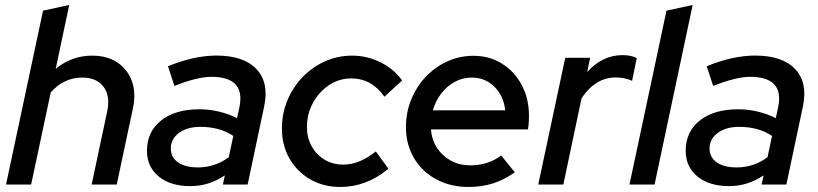

<svg xmlns="http://www.w3.org/2000/svg" viewBox="-20 -743 3292 773"><path d="M4.3 0 153.3 -700 258.7 -723 204.3 -466Q269 -519 351 -519Q411.3 -519 452.7 -491.3Q494 -463.7 511.2 -415.7Q528.3 -367.7 515 -306.3L450 0H349L411.7 -295.3Q424.7 -356.3 397 -393.5Q369.3 -430.7 311.3 -430.7Q237.3 -430.7 184.3 -371L105.3 0Z M745.3 6.3Q666.7 6.3 619.2 -32.3Q571.7 -71 571.7 -136Q571.7 -212.7 628.5 -257.8Q685.3 -303 782.7 -303Q823.3 -303 862.5 -293.5Q901.7 -284 934.3 -267.3L944 -311.7Q969 -433.7 831 -433.7Q774.3 -433.7 682.3 -397L656.3 -476.3Q711.3 -498.7 759.7 -509Q808 -519.3 851 -519.3Q961 -519.3 1012.3 -465Q1063.7 -410.7 1043.7 -315.3L977 0H877.3L885.3 -37Q852.3 -15 818 -4.3Q783.7 6.3 745.3 6.3ZM777 -69Q845.7 -69 901 -110L919.3 -195.7Q864.7 -232.3 787 -232.3Q734 -232.3 700.8 -208Q667.7 -183.7 667.7 -145Q667.7 -109.7 696.7 -89.3Q725.7 -69 777 -69Z M1349.7 9.7Q1282.7 9.7 1229.3 -20.8Q1176 -51.3 1145.5 -104.7Q1115 -158 1115 -226Q1115 -286 1137.2 -339.2Q1159.3 -392.3 1198.3 -432.7Q1237.3 -473 1288.3 -496Q1339.3 -519 1397.7 -519Q1458 -519 1512.2 -492Q1566.3 -465 1599 -419L1527.7 -353.7Q1476.3 -427.3 1393.7 -427.3Q1345.7 -427.3 1305.3 -400.7Q1265 -374 1240.3 -329.3Q1215.7 -284.7 1215.7 -231Q1215.7 -188.3 1234.8 -154Q1254 -119.7 1287 -100Q1320 -80.3 1361.3 -80.3Q1395.7 -80.3 1428.2 -93.8Q1460.7 -107.3 1493 -133.3L1543.7 -63.7Q1456 9.7 1349.7 9.7Z M1866.3 9.7Q1793.3 9.7 1736.2 -21.2Q1679 -52 1646.7 -106.8Q1614.3 -161.7 1614.3 -231.3Q1614.3 -290 1635.5 -342.2Q1656.7 -394.3 1694.3 -434Q1732 -473.7 1781.2 -496Q1830.3 -518.3 1886.3 -518.3Q1951 -518.3 2001.3 -486.7Q2051.7 -455 2080.7 -400.5Q2109.7 -346 2109.7 -275.3Q2109.7 -265 2109 -252.7Q2108.3 -240.3 2105.7 -222H1715Q1718.3 -180 1739.7 -147.3Q1761 -114.7 1795.5 -96Q1830 -77.3 1872.7 -77.3Q1945 -77.3 1997.7 -117L2052.7 -49.3Q2008.7 -18.3 1963.8 -4.3Q1919 9.7 1866.3 9.7ZM1722.7 -298.7H2014Q2008 -356.7 1970.7 -393.7Q1933.3 -430.7 1879.3 -430.7Q1842.7 -430.7 1811 -413.5Q1779.3 -396.3 1756.5 -366.7Q1733.7 -337 1722.7 -298.7Z M2147 0 2255.7 -510.3H2356L2344 -452.7Q2372.3 -485.3 2408.5 -503.2Q2444.7 -521 2485.3 -521Q2521.7 -521 2543.7 -509.3L2524.7 -417.3Q2514.7 -423.3 2495.8 -427.3Q2477 -431.3 2459.7 -431.3Q2377 -431.3 2321.3 -347.3L2248 0Z M2514.3 0 2663.3 -700 2768.7 -723 2615.3 0Z M2914.3 6.3Q2835.7 6.3 2788.2 -32.3Q2740.7 -71 2740.7 -136Q2740.7 -212.7 2797.5 -257.8Q2854.3 -303 2951.7 -303Q2992.3 -303 3031.5 -293.5Q3070.7 -284 3103.3 -267.3L3113 -311.7Q3138 -433.7 3000 -433.7Q2943.3 -433.7 2851.3 -397L2825.3 -476.3Q2880.3 -498.7 2928.7 -509Q2977 -519.3 3020 -519.3Q3130 -519.3 3181.3 -465Q3232.7 -410.7 3212.7 -315.3L3146 0H3046.3L3054.3 -37Q3021.3 -15 2987 -4.3Q2952.7 6.3 2914.3 6.3ZM2946 -69Q3014.7 -69 3070 -110L3088.3 -195.7Q3033.7 -232.3 2956 -232.3Q2903 -232.3 2869.8 -208Q2836.7 -183.7 2836.7 -145Q2836.7 -109.7 2865.7 -89.3Q2894.7 -69 2946 -69Z"/></svg>

Font: Red Hat Display VF
Style: Italic
Weight: 300
Italic angle: -12°
Designer: Pentagram, MCKL
Foundry: Pentagram, MCKL
Version: Version 1.010